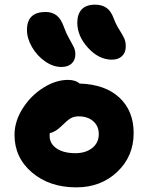

<svg xmlns="http://www.w3.org/2000/svg" viewBox="-20 -828 633 820"><path d="M458 -573.2Q402.3 -573.2 356.2 -623.5Q310.1 -673.8 310.1 -731Q310.1 -767.6 328.9 -787.8Q347.7 -808.1 386.2 -808.1Q415 -808.1 434.6 -794.7Q454.1 -781.2 465.8 -749Q475.1 -724.1 489 -702.1Q502.9 -680.2 510 -665.3Q517.1 -650.4 517.1 -629.9Q517.1 -603.5 501.2 -588.4Q485.4 -573.2 458 -573.2ZM242.2 -542Q206.5 -542 172.1 -566.2Q137.7 -590.3 116.5 -627.2Q95.2 -664.1 95.2 -700.2Q95.2 -776.9 174.8 -776.9Q202.6 -776.9 221.7 -762.2Q240.7 -747.6 252.9 -712.9Q262.7 -685.5 275.6 -662.8Q288.6 -640.1 295.2 -626.5Q301.8 -612.8 301.8 -596.2Q301.8 -571.3 285.9 -556.6Q270 -542 242.2 -542ZM306.2 -27.8Q191.4 -27.8 116.7 -91.3Q42 -154.8 42 -252Q42 -310.1 77.1 -365.2Q112.3 -420.4 165.5 -453.6Q218.8 -486.8 270 -486.8Q302.7 -486.8 319.8 -471.2Q429.2 -467.8 490 -411.1Q550.8 -354.5 550.8 -259.8Q550.8 -160.2 480.7 -94Q410.6 -27.8 306.2 -27.8ZM191.9 -248Q191.9 -214.4 221.7 -194.1Q251.5 -173.8 301.8 -173.8Q346.2 -173.8 374 -196Q401.9 -218.3 401.9 -254.9Q401.9 -289.6 378.2 -310.3Q354.5 -331.1 315.9 -331.1Q295.4 -331.1 281 -322.3Q266.6 -313.5 245.1 -292Q216.8 -263.7 192.9 -259.8Q191.9 -255.9 191.9 -248Z"/></svg>

Font: Shantell Sans Irregular
Style: Bold
Weight: 700
Designer: Stephen Nixon, Anya Danilova, Shantell Martin
Foundry: Arrow Type
Version: Version 1.006;[9816181b4]